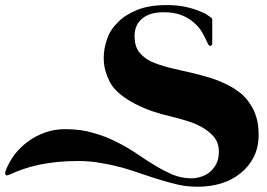

<svg xmlns="http://www.w3.org/2000/svg" viewBox="-381 -709 1024 736"><path d="M353.5 -25.4Q372.1 -25.4 391.6 -32.2Q410.2 -38.1 424.8 -50.8Q439.5 -63.5 449.2 -83Q458 -101.6 458 -128.9Q458 -159.2 441.4 -181.6Q423.8 -203.1 397.5 -218.8Q370.1 -235.4 336.9 -245.1Q302.7 -255.9 269.5 -263.7Q239.3 -270.5 204.1 -282.2Q169.9 -293.9 137.7 -310.5Q105.5 -327.1 80.1 -347.7Q53.7 -369.1 40 -394.5Q29.3 -416 22.5 -439.5Q16.6 -462.9 16.6 -487.3Q16.6 -522.5 29.3 -558.6Q41 -594.7 70.3 -623Q98.6 -652.3 144.5 -670.9Q190.4 -689.5 256.8 -689.5Q299.8 -689.5 330.1 -682.6Q361.3 -675.8 381.8 -667Q403.3 -659.2 414.1 -651.4Q424.8 -644.5 426.8 -642.6Q432.6 -638.7 432.6 -632.8Q432.6 -602.5 432.6 -541Q432.6 -538.1 430.7 -536.1Q428.7 -534.2 425.8 -533.2Q423.8 -533.2 420.9 -534.2Q418.9 -536.1 417 -539.1Q407.2 -561.5 394.5 -584Q381.8 -606.4 361.3 -623Q341.8 -640.6 313.5 -651.4Q285.2 -662.1 245.1 -662.1Q193.4 -662.1 164.1 -637.7Q134.8 -613.3 134.8 -571.3Q134.8 -533.2 151.4 -510.7Q168 -488.3 197.3 -473.6Q227.5 -460 269.5 -449.2Q310.5 -439.5 362.3 -427.7Q397.5 -418.9 429.7 -409.2Q461.9 -398.4 489.3 -384.8Q516.6 -371.1 539.1 -353.5Q561.5 -335.9 577.1 -311.5Q592.8 -289.1 601.6 -259.8Q610.4 -230.5 610.4 -192.4Q610.4 -144.5 591.8 -107.4Q573.2 -70.3 541 -44.9Q508.8 -18.6 466.8 -5.9Q424.8 6.8 377 6.8Q340.8 6.8 306.6 0Q271.5 -7.8 236.3 -18.6Q200.2 -29.3 164.1 -42Q127.9 -54.7 87.9 -66.4Q48.8 -77.1 6.8 -84Q-35.2 -91.8 -81.1 -91.8Q-126 -91.8 -163.1 -87.9Q-200.2 -84 -232.4 -77.1Q-264.6 -70.3 -293 -60.5Q-320.3 -50.8 -345.7 -39.1Q-357.4 -34.2 -359.4 -39.1Q-361.3 -42 -361.3 -44.9Q-361.3 -47.9 -360.4 -51.8Q-347.7 -85.9 -326.2 -115.2Q-303.7 -144.5 -274.4 -166Q-244.1 -188.5 -208 -201.2Q-171.9 -213.9 -129.9 -213.9Q-70.3 -213.9 -22.5 -199.2Q26.4 -185.5 67.4 -164.1Q108.4 -143.6 144.5 -119.1Q179.7 -94.7 213.9 -74.2Q248 -53.7 282.2 -39.1Q316.4 -25.4 353.5 -25.4Z"/></svg>

Font: Mermaid
Style: Bold
Weight: 400
Designer: Scott Simpson
Version: Version 1.001